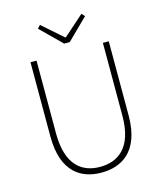

<svg xmlns="http://www.w3.org/2000/svg" viewBox="-134 -1023 962 1135"><g transform="rotate(-15 347.0 -456.0)"><path d="M346 13C464 13 587 -47 587 -272V-726H551V-280C551 -81 453 -22 346 -22C241 -22 145 -81 145 -280V-726H108V-272C108 -47 228 13 346 13ZM329 -781H363L490 -906L473 -925L349 -815H344L219 -925L202 -906Z"/></g></svg>

Font: Noto Sans JP Thin
Style: Regular
Weight: 100
Designer: Ryoko NISHIZUKA 西塚涼子 (kana, bopomofo & ideographs); Paul D. Hunt (Latin, Greek & Cyrillic); Sandoll Communications 산돌커뮤니
Foundry: Adobe
Version: Version 2.004;hotconv 1.0.118;makeotfexe 2.5.65603